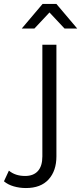

<svg xmlns="http://www.w3.org/2000/svg" viewBox="-110 -751 410 970"><path d="M21 199Q-11 199 -40.5 190.5Q-70 182 -90 165L-65 111Q-33 138 17 138Q59 138 81.5 113Q104 88 104 39V-525H175V39Q175 112 135.5 155.5Q96 199 21 199ZM0 -607 105 -731H175L280 -607H216L140 -688L64 -607Z"/></svg>

Font: Modern
Style: Small
Weight: 400
Designer: Julieta Ulanovsky
Foundry: Julieta Ulanovsky
Version: Version 8.000